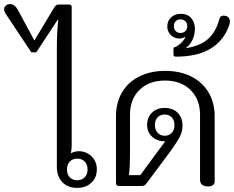

<svg xmlns="http://www.w3.org/2000/svg" viewBox="-73 -903 1137 932"><path d="M203 -92V-668Q203 -751 210 -807H207L103 -649H79L-44 -834Q-53 -847 -53 -857Q-53 -869 -44.5 -876Q-36 -883 -24 -883Q-1 -883 15 -853L93 -708H95L191 -868Q199 -881 212 -881H263Q275 -881 275 -869V-197Q275 -178 271 -159Q290 -169 309 -169Q345 -169 371 -144.5Q397 -120 397 -81Q397 -40 370 -15.5Q343 9 302 9Q255 9 229 -19.5Q203 -48 203 -92ZM352 -80Q352 -105 338 -119Q324 -133 302 -133Q280 -133 266 -119Q252 -105 252 -80Q252 -56 266 -42Q280 -28 302 -28Q324 -28 338 -42Q352 -56 352 -80Z M898 -30V-346Q898 -421 851.5 -466.5Q805 -512 728 -512Q651 -512 604.5 -467Q558 -422 558 -346V-155Q558 -94 553 -53H608L729 -217Q714 -217 702 -220Q674 -227 657.5 -247.5Q641 -268 641 -296Q641 -333 664.5 -356Q688 -379 726 -379Q767 -379 790 -355Q813 -331 813 -294Q813 -265 800.5 -240.5Q788 -216 759 -175L639 -14Q630 0 615 0H505Q490 0 490 -15V-338Q490 -405 519.5 -455Q549 -505 603.5 -532Q658 -559 729 -559Q800 -559 854.5 -532Q909 -505 939 -455Q969 -405 969 -338V-21Q969 -11 960.5 -4.5Q952 2 937 2Q918 2 908 -6.5Q898 -15 898 -30ZM774 -296Q774 -320 760.5 -333.5Q747 -347 727 -347Q705 -347 692 -333.5Q679 -320 679 -296Q679 -272 692.5 -258Q706 -244 727 -244Q747 -244 760.5 -258Q774 -272 774 -296Z M769 -638V-671Q788 -678 803 -691.5Q818 -705 826 -721L824 -724Q813 -716 798 -716Q774 -716 756.5 -732.5Q739 -749 739 -775Q739 -801 757.5 -818.5Q776 -836 804 -836Q837 -836 855 -815.5Q873 -795 873 -764Q873 -735 861.5 -710Q850 -685 828 -669Q897 -679 936 -713Q975 -747 992 -811Q994 -819 998.5 -823Q1003 -827 1011 -827Q1027 -827 1035 -819.5Q1043 -812 1043 -800Q1043 -785 1030 -757Q969 -628 781 -628Q769 -628 769 -638ZM836 -776Q836 -791 826.5 -800Q817 -809 803 -809Q789 -809 780 -800Q771 -791 771 -776Q771 -761 780 -752Q789 -743 803 -743Q817 -743 826.5 -752Q836 -761 836 -776Z"/></svg>

Font: Maitree
Style: Regular
Weight: 400
Designer: CadsonDemak Team
Foundry: CadsonDemak
Version: Version 1.001